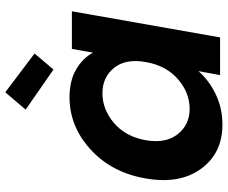

<svg xmlns="http://www.w3.org/2000/svg" viewBox="-87 -756 852 718"><g transform="rotate(-90 339.0 -397.0)"><path d="M30.8 -278.8Q52.7 -405.8 139.2 -484.4Q225.6 -563 334 -563Q396.5 -563 438.7 -538.1Q481 -513.2 501 -475.1L515.1 -554.2H655.8L558.1 0H417L432.1 -81.1Q398.4 -42 346.2 -16.6Q293.9 8.8 231.9 8.8Q125 8.8 66.7 -71.3Q8.3 -151.4 30.8 -278.8ZM465.8 -276.9Q479.5 -352.1 444.6 -396Q409.7 -439.9 349.1 -439.9Q289.1 -439.9 238.3 -397Q187.5 -354 173.8 -278.8Q160.6 -203.6 196 -158.7Q231.4 -113.8 291 -113.8Q351.6 -113.8 402.1 -157.7Q452.6 -201.7 465.8 -276.9ZM288.1 -727.1 353 -803.2 498 -693.8 438 -623Z"/></g></svg>

Font: SVN-Poppins SemiBold
Style: Italic
Weight: 600
Italic angle: -10°
Designer: Ninad Kale (Devanagari), Jonny Pinhorn (Latin)
Foundry: Indian Type Foundry
Version: Version 3.002 2017